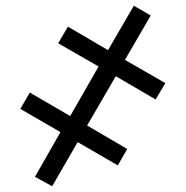

<svg xmlns="http://www.w3.org/2000/svg" viewBox="-20 -648 649 670"><path d="M447 -628 506 -594 416 -439 557 -358 523 -301 384 -382 284 -210 424 -128 391 -71 251 -152 162 2 102 -31 191 -187 51 -268 84 -325 225 -243 324 -416 183 -497 217 -555 357 -473Z"/></svg>

Font: Noto IKEA Arabic
Style: Regular
Weight: 400
Designer: Monotype Design Team
Foundry: Monotype Imaging Inc.
Version: Version 1.200